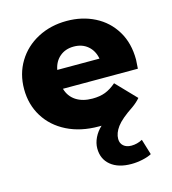

<svg xmlns="http://www.w3.org/2000/svg" viewBox="-115 -645 873 975"><g transform="rotate(-15 321.0 -157.5)"><path d="M612 -223H218Q230 -181 264.5 -158.5Q299 -136 351 -136Q390 -136 418.5 -147Q447 -158 476 -183L576 -79Q560 -60 535 -42Q470 1 446.5 33Q423 65 423 96Q423 119 438.5 132.5Q454 146 480 146Q510 146 538 131L563 213Q545 223 515 229.5Q485 236 456 236Q387 236 347.5 203.5Q308 171 308 115Q308 87 321.5 59Q335 31 359 9H345Q250 9 178 -27Q106 -63 66.5 -127Q27 -191 27 -272Q27 -352 65.5 -415.5Q104 -479 172 -515Q240 -551 325 -551Q406 -551 472 -517.5Q538 -484 576.5 -420.5Q615 -357 615 -270Q615 -268 612 -223ZM215 -323H437Q429 -366 399.5 -391Q370 -416 326 -416Q282 -416 252.5 -391Q223 -366 215 -323Z"/></g></svg>

Font: Idrija
Style: Regular
Weight: 800
Designer: Julieta Ulanovsky
Foundry: Julieta Ulanovsky
Version: Version 7.200